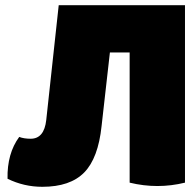

<svg xmlns="http://www.w3.org/2000/svg" viewBox="-20 -710 744 739"><path d="M692 -7Q586 19 479 -7V-508H403L371 -225Q358 -101 304 -46Q250 9 143 9Q72 9 9 -22Q7 -119 54 -183Q72 -176 98 -176Q150 -176 158 -248L206 -690H692Z"/></svg>

Font: Lilita One Rus
Style: Regular
Weight: 400
Designer: Juan Montoreano
Foundry: Juan Montoreano
Version: Version 1.002